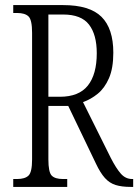

<svg xmlns="http://www.w3.org/2000/svg" viewBox="-20 -734 543 754"><path d="M32 0V-31H47Q78 -31 92 -44.5Q106 -58 106 -108V-605Q106 -656 92 -669.5Q78 -683 47 -683H32V-714H228Q332 -714 378.5 -668Q425 -622 425 -527Q425 -466 408 -427Q391 -388 364 -366Q337 -344 306 -333L415 -114Q436 -73 454.5 -52Q473 -31 499 -31H503V0H493Q458 0 434 -7.5Q410 -15 392 -35Q374 -55 357 -91L248 -318H170V-108Q170 -58 183 -44.5Q196 -31 227 -31H244V0ZM215 -354Q290 -354 325 -398Q360 -442 360 -525Q360 -598 329.5 -637.5Q299 -677 228 -677H170V-354Z"/></svg>

Font: Noto Serif Sinhala ExtraCondensed Light
Style: Regular
Weight: 300
Width: 2
Designer: Jelle Bosma - Monotype Design Team
Foundry: Monotype Imaging Inc.
Version: Version 2.007; ttfautohint (v1.8.4.7-5d5b)